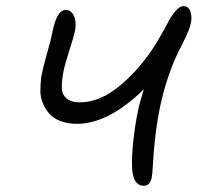

<svg xmlns="http://www.w3.org/2000/svg" viewBox="-20 -657 652 619"><path d="M443.8 -58.1Q408.7 -58.1 405.8 -116.2Q404.3 -151.9 409.9 -203.6Q415.5 -255.4 424.8 -298.8Q430.2 -326.7 443.8 -369.1Q329.6 -257.8 228 -257.8Q197.8 -257.8 174.6 -266.8Q151.4 -275.9 138.7 -290.8Q126 -305.7 117.9 -325.2Q109.9 -344.7 110.1 -365.7Q110.4 -386.7 112.8 -407.2Q118.2 -437.5 131.8 -485.6Q145.5 -533.7 148.9 -553.2Q163.1 -625 191.9 -625Q209 -625 218 -606.2Q227.1 -587.4 222.2 -559.1Q218.8 -542.5 203.4 -493.9Q188 -445.3 184.1 -423.8Q179.2 -396.5 179.2 -375Q179.2 -353.5 193.8 -340.3Q208.5 -327.1 237.8 -327.1Q294.9 -327.1 351.6 -369.1Q408.2 -411.1 460 -481.9Q476.1 -503.9 493.9 -534.9Q511.7 -565.9 522.5 -586.4Q533.2 -606.9 546.4 -622.1Q559.6 -637.2 571.8 -637.2Q588.9 -637.2 594.5 -617.4Q600.1 -597.7 594.2 -579.1Q591.8 -565.4 580.1 -540.5Q568.4 -515.6 554.4 -488.3Q540.5 -460.9 523.4 -412.1Q506.3 -363.3 495.1 -308.1Q484.9 -255.9 479.7 -208.3Q474.6 -160.6 473.1 -129.2Q471.7 -97.7 469.2 -85Q463.9 -58.1 443.8 -58.1Z"/></svg>

Font: Shantell Sans Irregular Bouncy
Style: Italic
Weight: 300
Italic angle: -11.31°
Designer: Stephen Nixon, Anya Danilova, Shantell Martin
Foundry: Arrow Type
Version: Version 1.006;[9816181b4]